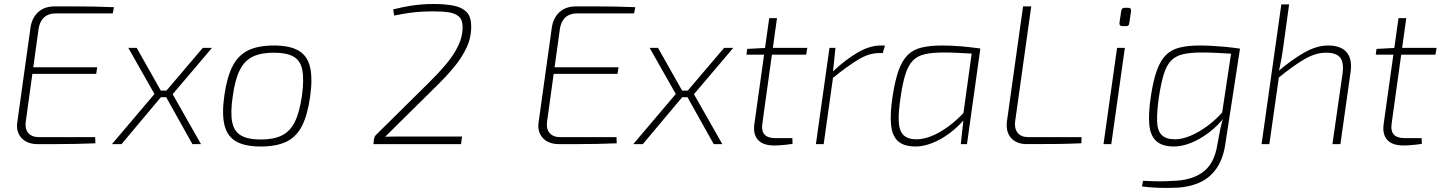

<svg xmlns="http://www.w3.org/2000/svg" viewBox="-20 -722 7218 962"><path d="M255 -690Q305 -690 354.5 -690Q404 -690 453.5 -689Q503 -688 551 -686L545 -655H262Q222 -655 200 -634Q178 -613 173 -575L109 -112Q104 -77 121.5 -56Q139 -35 174 -35H457L458 -4Q410 -2 361 -1Q312 0 264 0Q216 0 168 0Q115 0 87 -31.5Q59 -63 67 -112L133 -585Q140 -632 171 -661Q202 -690 255 -690ZM123 -385H467L462 -352H118Z M665 -482 797 -248 589 0H541L754 -251L623 -482ZM834 -268 829 -235H764L769 -268ZM1042 -482 845 -250 987 0H944L802 -254L996 -482Z M1352 -494Q1431 -494 1475 -469Q1519 -444 1533 -388Q1547 -332 1534 -238Q1521 -146 1493 -91Q1465 -36 1415 -12Q1365 12 1287 12Q1208 12 1163.5 -13Q1119 -38 1105 -94Q1091 -150 1104 -243Q1117 -335 1145 -390Q1173 -445 1223 -469.5Q1273 -494 1352 -494ZM1352 -458Q1287 -458 1246 -438Q1205 -418 1181 -370Q1157 -322 1146 -238Q1134 -157 1143.5 -110Q1153 -63 1188 -43Q1223 -23 1287 -23Q1351 -23 1392.5 -43.5Q1434 -64 1457.5 -112Q1481 -160 1493 -243Q1504 -325 1494.5 -372Q1485 -419 1450.5 -438.5Q1416 -458 1352 -458Z M2152 -702Q2211 -702 2253.5 -693.5Q2296 -685 2318.5 -661Q2341 -637 2341 -589Q2341 -533 2317.5 -483Q2294 -433 2255.5 -386.5Q2217 -340 2169 -293L1910 -37Q1939 -38 1967.5 -38Q1996 -38 2024 -38H2295L2290 0H1851L1854 -26Q1856 -32 1857.5 -36.5Q1859 -41 1863 -45L2130 -309Q2175 -353 2213.5 -398.5Q2252 -444 2275 -491Q2298 -538 2298 -585Q2298 -622 2280 -638.5Q2262 -655 2230 -660Q2198 -665 2155 -665Q2123 -665 2093.5 -663.5Q2064 -662 2031.5 -657.5Q1999 -653 1955 -644L1950 -675Q1999 -687 2033.5 -692.5Q2068 -698 2096.5 -700Q2125 -702 2152 -702Z M2867 -690Q2917 -690 2966.5 -690Q3016 -690 3065.5 -689Q3115 -688 3163 -686L3157 -655H2874Q2834 -655 2812 -634Q2790 -613 2785 -575L2721 -112Q2716 -77 2733.5 -56Q2751 -35 2786 -35H3069L3070 -4Q3022 -2 2973 -1Q2924 0 2876 0Q2828 0 2780 0Q2727 0 2699 -31.5Q2671 -63 2679 -112L2745 -585Q2752 -632 2783 -661Q2814 -690 2867 -690ZM2735 -385H3079L3074 -352H2730Z M3277 -482 3409 -248 3201 0H3153L3366 -251L3235 -482ZM3446 -268 3441 -235H3376L3381 -268ZM3654 -482 3457 -250 3599 0H3556L3414 -254L3608 -482Z M3873 -631 3800 -105Q3794 -66 3810.5 -48Q3827 -30 3864 -30H3950L3951 -1Q3938 1 3919.5 3Q3901 5 3885 6Q3869 7 3860 7Q3802 7 3777 -22Q3752 -51 3760 -103L3834 -631ZM4025 -482 4019 -448H3720L3724 -477L3819 -482Z M4166 -482 4153 -357 4155 -342 4107 0H4068L4136 -482ZM4414 -494 4403 -456H4384Q4334 -456 4279.5 -423Q4225 -390 4150 -329V-361Q4217 -424 4277.5 -459Q4338 -494 4393 -494Z M4701 -494Q4724 -494 4747.5 -493Q4771 -492 4795.5 -490Q4820 -488 4844 -485Q4868 -482 4892 -479L4875 -452Q4821 -455 4782.5 -457Q4744 -459 4709 -459Q4651 -459 4614 -450.5Q4577 -442 4554 -418.5Q4531 -395 4517 -351.5Q4503 -308 4493 -239Q4481 -162 4483 -114.5Q4485 -67 4506.5 -45.5Q4528 -24 4573 -24Q4607 -24 4648 -40.5Q4689 -57 4732.5 -89Q4776 -121 4817 -166L4821 -135Q4783 -88 4738.5 -55Q4694 -22 4650 -5Q4606 12 4569 12Q4509 12 4479.5 -14.5Q4450 -41 4444.5 -97.5Q4439 -154 4453 -244Q4465 -321 4482.5 -369.5Q4500 -418 4527 -445.5Q4554 -473 4596.5 -483.5Q4639 -494 4701 -494ZM4852 -479H4892L4825 0H4794L4807 -120L4803 -125Z M5147 -690 5066 -112Q5062 -78 5079 -56.5Q5096 -35 5132 -35H5399L5398 -4Q5329 -1 5259.5 -0.5Q5190 0 5123 0Q5090 0 5066 -14Q5042 -28 5031.5 -53.5Q5021 -79 5025 -113L5106 -690Z M5616 -482 5548 0H5509L5577 -482ZM5632 -683Q5641 -683 5644.5 -678.5Q5648 -674 5647 -666L5638 -605Q5637 -591 5622 -591H5605Q5587 -591 5589 -608L5598 -668Q5600 -683 5615 -683Z M6152 -479H6193L6119 2Q6112 50 6094.5 88Q6077 126 6048 154Q6019 182 5979 197.5Q5939 213 5886 218Q5867 219 5834 219.5Q5801 220 5765.5 218Q5730 216 5702 212L5707 184Q5734 185 5762 186Q5790 187 5819.5 186Q5849 185 5880 183Q5965 176 6015 134Q6065 92 6079 5Q6088 -46 6095 -80Q6102 -114 6111 -133L6101 -141ZM5992 -494Q6024 -494 6056.5 -492Q6089 -490 6122 -487Q6155 -484 6187 -479L6169 -452Q6115 -455 6077 -457Q6039 -459 6003 -459Q5945 -459 5908 -450.5Q5871 -442 5848 -418.5Q5825 -395 5811.5 -351.5Q5798 -308 5787 -239Q5776 -162 5777.5 -114.5Q5779 -67 5800.5 -45.5Q5822 -24 5868 -24Q5901 -24 5942 -40.5Q5983 -57 6026.5 -88.5Q6070 -120 6111 -166L6119 -139Q6081 -91 6036 -57Q5991 -23 5946 -5.5Q5901 12 5862 12Q5804 12 5774 -14.5Q5744 -41 5738.5 -97Q5733 -153 5747 -244Q5759 -321 5776.5 -369.5Q5794 -418 5821 -445.5Q5848 -473 5890 -483.5Q5932 -494 5992 -494Z M6634 -494Q6698 -494 6727 -460.5Q6756 -427 6747 -361L6696 0H6656L6707 -355Q6714 -411 6694 -434.5Q6674 -458 6624 -458Q6572 -458 6516 -425.5Q6460 -393 6383 -330L6384 -365Q6455 -425 6516.5 -459.5Q6578 -494 6634 -494ZM6439 -700 6410 -489Q6406 -458 6399.5 -422.5Q6393 -387 6386 -360L6389 -344L6340 0H6301L6400 -700Z M7026 -631 6953 -105Q6947 -66 6963.5 -48Q6980 -30 7017 -30H7103L7104 -1Q7091 1 7072.5 3Q7054 5 7038 6Q7022 7 7013 7Q6955 7 6930 -22Q6905 -51 6913 -103L6987 -631ZM7178 -482 7172 -448H6873L6877 -477L6972 -482Z"/></svg>

Font: Exo 2 ExtraLight
Style: Italic
Weight: 250
Italic angle: -8°
Designer: Natanael Gama
Foundry: Natanael Gama
Version: Version 2.010